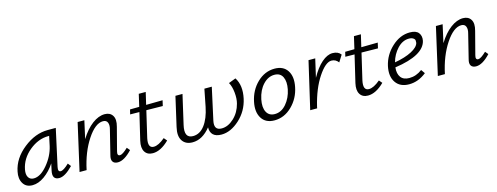

<svg xmlns="http://www.w3.org/2000/svg" viewBox="-20 -1067 4214 1629"><g transform="rotate(-15 2086.5 -252.0)"><path d="M459 -95 480 -68Q409 5 359 5Q294 5 311 -73L324 -133Q283 -71 229.5 -33Q176 5 124 5Q68 5 42.5 -37Q17 -79 30 -140Q52 -251 155 -332.5Q258 -414 368 -414H439L368 -90Q359 -48 385 -48Q410 -48 459 -95ZM149 -48Q208 -48 269 -121Q330 -194 349 -278L367 -363H360Q271 -363 192 -298Q113 -233 95 -140Q87 -97 102 -72.5Q117 -48 149 -48Z M977 -95 999 -69Q930 5 873 5Q842 5 829 -14.5Q816 -34 827 -72L879 -282Q889 -317 879.5 -341Q870 -365 840 -365Q772 -365 701.5 -258.5Q631 -152 599 0H537L631 -414H690L655 -257Q703 -335 759 -377Q815 -419 869 -419Q916 -419 937.5 -385Q959 -351 942 -289L890 -89Q879 -49 906 -49Q929 -49 977 -95Z M1220 -360 1166 -129Q1148 -44 1202 -44Q1243 -44 1301 -93L1324 -66Q1250 7 1180 7Q1132 7 1110.5 -28Q1089 -63 1103 -123L1159 -360L1078 -361L1088 -402L1169 -403L1194 -511H1255L1230 -404L1375 -406L1364 -358Z M2020 -425Q2067 -352 2043 -241Q2020 -136 1942.5 -65.5Q1865 5 1784 5Q1735 5 1711 -18Q1687 -41 1688 -84Q1617 5 1530 5Q1469 5 1441 -37.5Q1413 -80 1431 -156L1490 -414H1552L1493 -157Q1467 -45 1547 -45Q1607 -45 1650 -101.5Q1693 -158 1713 -257L1743 -409H1808L1746 -126Q1729 -45 1799 -45Q1855 -45 1906.5 -93Q1958 -141 1977 -215Q1988 -256 1982.5 -311Q1977 -366 1957 -401Z M2250 5Q2172 5 2137.5 -50.5Q2103 -106 2121 -192Q2141 -290 2208 -354.5Q2275 -419 2361 -419Q2438 -419 2473 -365Q2508 -311 2490 -223Q2471 -127 2403.5 -61Q2336 5 2250 5ZM2266 -46Q2323 -46 2366.5 -96.5Q2410 -147 2425 -220Q2438 -286 2418 -327.5Q2398 -369 2346 -369Q2291 -369 2246.5 -321.5Q2202 -274 2186 -197Q2172 -128 2193.5 -87Q2215 -46 2266 -46Z M2870 -419Q2919 -419 2943 -387L2906 -328Q2882 -360 2845 -360Q2793 -360 2728 -262.5Q2663 -165 2627 -15L2624 0H2563L2659 -414H2718L2681 -253Q2725 -333 2774.5 -376Q2824 -419 2870 -419Z M3110 -360 3056 -129Q3038 -44 3092 -44Q3133 -44 3191 -93L3214 -66Q3140 7 3070 7Q3022 7 3000.5 -28Q2979 -63 2993 -123L3049 -360L2968 -361L2978 -402L3059 -403L3084 -511H3145L3120 -404L3265 -406L3254 -358Z M3549 -419Q3604 -419 3625.5 -391Q3647 -363 3639 -322Q3612 -201 3355 -164Q3349 -109 3372.5 -77.5Q3396 -46 3447 -46Q3508 -46 3560 -86L3584 -52Q3513 5 3432 5Q3353 5 3315.5 -49.5Q3278 -104 3297 -192Q3318 -285 3390.5 -352Q3463 -419 3549 -419ZM3580 -319Q3581 -328 3580.5 -339.5Q3580 -351 3566 -360.5Q3552 -370 3528 -370Q3472 -370 3426.5 -321.5Q3381 -273 3363 -206Q3455 -222 3513 -252.5Q3571 -283 3580 -319Z M4124 -95 4146 -69Q4077 5 4020 5Q3989 5 3976 -14.5Q3963 -34 3974 -72L4026 -282Q4036 -317 4026.5 -341Q4017 -365 3987 -365Q3919 -365 3848.5 -258.5Q3778 -152 3746 0H3684L3778 -414H3837L3802 -257Q3850 -335 3906 -377Q3962 -419 4016 -419Q4063 -419 4084.5 -385Q4106 -351 4089 -289L4037 -89Q4026 -49 4053 -49Q4076 -49 4124 -95Z"/></g></svg>

Font: EauTest
Style: Italic
Weight: 400
Italic angle: -12°
Designer: Christian Thalmann (Catharsis Fonts)
Version: Version 0.001;PS 000.001;hotconv 1.0.88;makeotf.lib2.5.64775